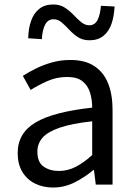

<svg xmlns="http://www.w3.org/2000/svg" viewBox="-20 -825 603 858"><path d="M217 13Q172 13 136 -5Q100 -23 79.5 -57.5Q59 -92 59 -141Q59 -230 138.5 -277.5Q218 -325 392 -344Q392 -379 382.5 -410.5Q373 -442 349 -461.5Q325 -481 280 -481Q233 -481 191.5 -462.5Q150 -444 117 -423L82 -486Q107 -502 140 -518.5Q173 -535 212 -546Q251 -557 295 -557Q361 -557 402.5 -529Q444 -501 463.5 -451.5Q483 -402 483 -334V0H408L400 -65H397Q359 -33 313.5 -10Q268 13 217 13ZM243 -61Q282 -61 317.5 -79Q353 -97 392 -132V-283Q301 -273 247 -254.5Q193 -236 170 -209.5Q147 -183 147 -147Q147 -100 175 -80.5Q203 -61 243 -61ZM380 -645Q350 -645 328.5 -659Q307 -673 289.5 -692Q272 -711 255.5 -725Q239 -739 219 -739Q194 -739 181.5 -714.5Q169 -690 167 -650L106 -654Q107 -698 119 -732Q131 -766 155.5 -785.5Q180 -805 218 -805Q248 -805 269.5 -791Q291 -777 308.5 -758.5Q326 -740 343 -726Q360 -712 379 -712Q404 -712 416 -736Q428 -760 431 -799L492 -796Q490 -753 478.5 -719Q467 -685 442.5 -665Q418 -645 380 -645Z"/></svg>

Font: Noto Sans TC Thin
Style: Regular
Weight: 400
Version: Version 2.004-H2;hotconv 1.0.118;makeotfexe 2.5.65603